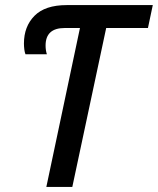

<svg xmlns="http://www.w3.org/2000/svg" viewBox="-20 -734 620 754"><path d="M162 0 294 -624H234Q159 -624 159 -555Q159 -537 164 -521H80Q77 -528 75.5 -540Q74 -552 74 -563Q74 -630 115.5 -672Q157 -714 242 -714H580L561 -624H397L264 0Z"/></svg>

Font: Noto Sans SemiCondensed Medium
Style: Italic
Weight: 500
Width: 4
Italic angle: -12°
Designer: Monotype Design Team
Foundry: Monotype Imaging Inc.
Version: Version 2.013; ttfautohint (v1.8.4.7-5d5b)